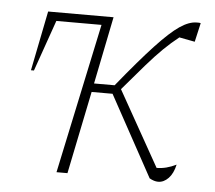

<svg xmlns="http://www.w3.org/2000/svg" viewBox="-42 -529 644 576"><g transform="rotate(5 280.0 -241.0)"><path d="M428 -6 295 -249H232L181 0H148L244 -452H108L54 -298H45L81 -478H278L237 -275H299Q364 -355 406.5 -400.5Q449 -446 477 -465Q505 -484 528 -484Q531 -484 534 -484Q537 -484 540 -483L527 -426L480 -435Q456 -416 434 -394.5Q412 -373 385 -342Q358 -311 319 -265L446 -39Q475 -39 505 -54Q499 -27 485 -12.5Q471 2 454 2Q442 2 428 -6Z"/></g></svg>

Font: Piazzolla Thin
Style: Italic
Weight: 100
Italic angle: -11.3°
Designer: Juan Pablo del Peral
Foundry: Huerta Tipografica
Version: Version 1.330